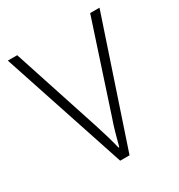

<svg xmlns="http://www.w3.org/2000/svg" viewBox="-133 -620 662 711"><g transform="rotate(-30 198.0 -264.5)"><path d="M177 0 2 -529H42L163 -159Q183 -98 196 -45H199Q206 -71 213.5 -98.5Q221 -126 232 -157L354 -529H394L217 0Z"/></g></svg>

Font: Noto Sans Kannada SemiCondensed ExtraLight
Style: Regular
Weight: 200
Width: 4
Designer: Jelle Bosma - Monotype Design Team
Foundry: Monotype Imaging Inc.
Version: Version 2.005; ttfautohint (v1.8.4.7-5d5b)